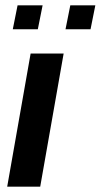

<svg xmlns="http://www.w3.org/2000/svg" viewBox="-20 -701 378 721"><path d="M95 -500H219L131 0H7ZM46 -681H140L122 -591H28ZM244 -681H338L320 -591H226Z"/></svg>

Font: Cabin
Style: Bold Italic
Weight: 700
Italic angle: -7°
Designer: Pablo Impallari
Foundry: Pablo Impallari. http://www.impallari.com Igino Marini. http://www.ikern.com
Version: Version 2.200